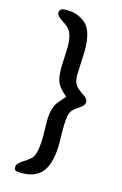

<svg xmlns="http://www.w3.org/2000/svg" viewBox="-120 -704 565 890"><g transform="rotate(15 162.0 -259.0)"><path d="M215 -491 210 -375Q210 -339 222.5 -323.5Q235 -308 259 -293Q283 -278 283 -262Q283 -245 256 -228Q243 -220 234 -212Q225 -204 220 -192Q215 -180 213 -160.5Q211 -141 211 -110L212 -46Q212 45 180.5 89Q149 133 80 133H69Q43 133 43 119V111Q43 96 74 77Q107 57 115 42Q132 10 131 -64L130 -117Q129 -144 132 -163.5Q135 -183 139 -194Q146 -216 161 -232L187 -262Q187 -262 177 -271Q163 -283 154 -294Q145 -305 139.5 -318.5Q134 -332 132 -349Q130 -366 130 -390L134 -485Q134 -509 131 -526Q128 -543 122 -555.5Q116 -568 105.5 -577.5Q95 -587 80 -596Q51 -614 51 -629Q51 -651 79 -651H89Q119 -651 145.5 -639Q172 -627 187 -608Q215 -572 215 -491Z"/></g></svg>

Font: Stylish
Style: Regular
Weight: 400
Version: Version 1.64